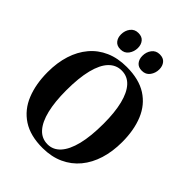

<svg xmlns="http://www.w3.org/2000/svg" viewBox="-268 -1104 1256 1256"><g transform="rotate(45 360.0 -476.0)"><path d="M354.5 12Q240 12.5 167 -35.2Q94 -83 59.8 -168Q25.5 -253 25.5 -363.5Q25.5 -450.5 48.2 -522Q71 -593.5 114.8 -645.2Q158.5 -697 222.2 -725Q286 -753 368 -753Q481.5 -753 553.8 -706.8Q626 -660.5 660.2 -577.5Q694.5 -494.5 694.5 -383.5Q694.5 -296.5 672 -224.2Q649.5 -152 605.8 -99.2Q562 -46.5 498.8 -17.5Q435.5 11.5 354.5 12ZM359.5 -28Q410.5 -28 447.2 -68.2Q484 -108.5 503.8 -187.5Q523.5 -266.5 523.5 -383.5Q523.5 -487 505.2 -560.8Q487 -634.5 451 -673.8Q415 -713 361 -713Q309.5 -713 272.5 -674.5Q235.5 -636 215.8 -558.5Q196 -481 196 -364Q196 -259 214.2 -183.8Q232.5 -108.5 268.8 -68.2Q305 -28 359.5 -28ZM256.5 -804.5Q224 -804.5 207.2 -825Q190.5 -845.5 190.5 -876.5Q190.5 -912 210.2 -938Q230 -964 264.5 -964H265.5Q298.5 -964 315.2 -943.5Q332 -923 332 -892Q332 -858 312.5 -831.2Q293 -804.5 257.5 -804.5ZM454.5 -804.5Q422 -804.5 405.2 -825Q388.5 -845.5 388.5 -876.5Q388.5 -912 408.2 -938Q428 -964 462.5 -964H463.5Q496.5 -964 513.2 -943.5Q530 -923 530 -892Q530 -858 510.5 -831.2Q491 -804.5 455.5 -804.5Z"/></g></svg>

Font: Merriweather 96pt
Style: Bold
Weight: 700
Version: Version 2.100